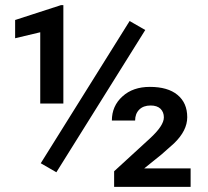

<svg xmlns="http://www.w3.org/2000/svg" viewBox="-20 -730 811 750"><path d="M227.5 -325.7V-710H218.3L39.1 -651.9V-580.6L137.2 -604V-325.7ZM724.6 0V-72.3H543.5L611.8 -127.4L659.7 -169.9C694.3 -203.1 711.4 -237.3 711.4 -272C711.4 -309.6 698.7 -338.4 673.3 -359.4C647.9 -380.4 611.8 -390.6 565.4 -390.6C521.5 -390.6 485.8 -378.4 458.5 -353.5C430.7 -328.6 417 -296.9 417 -259.3H507.8C507.8 -276.9 513.2 -291 523.9 -301.8C534.7 -312.5 549.3 -317.9 568.4 -317.9C585.4 -317.9 598.1 -313.5 606.9 -305.2C615.7 -296.4 620.1 -285.2 620.1 -271.5C620.1 -249.5 601.6 -222.2 564.9 -188.5L425.8 -61V0ZM200.2 -57.1 547.4 -612.8 486.3 -647.9 139.2 -92.3Z"/></svg>

Font: Shabnam FD Medium
Style: Regular
Weight: 500
Foundry: DejaVu fonts team - Redesigned by Saber Rastikerdar - Based on Vazir font
Version: Version 5.00;October 20, 2019;FontCreator 12.0.0.2547 64-bit